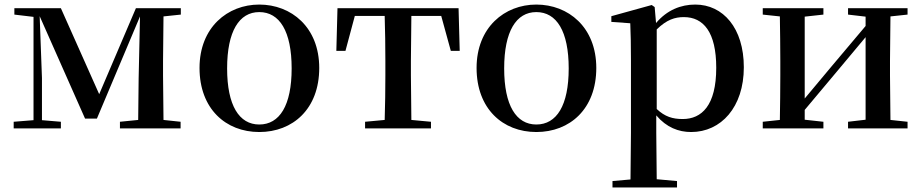

<svg xmlns="http://www.w3.org/2000/svg" viewBox="-20 -563 4041 842"><path d="M127 0H247V-29L164 -36V-221L154 -492L353 -43H405L594 -491L588 -219L586 -37L506 -29V0H772V-29L697 -37L695 -232V-296L697 -491L773 -499V-527H576L415 -150L247 -527H43V-499L127 -489V-36L40 -29V0Z M1117 16C1264 16 1380 -85 1380 -265C1380 -444 1257 -543 1117 -543C978 -543 855 -443 855 -265C855 -86 970 16 1117 16ZM1117 -17C1029 -17 976 -100 976 -263C976 -426 1029 -510 1117 -510C1206 -510 1259 -426 1259 -263C1259 -100 1206 -17 1117 -17Z M1666 0H1870V-29L1784 -37L1782 -232V-296L1784 -493H1915L1957 -340H1996L1991 -527H1460L1455 -340H1495L1536 -493H1667C1669 -437 1670 -351 1670 -296V-232C1670 -177 1669 -94 1667 -37L1581 -29V0Z M2332 16C2479 16 2595 -85 2595 -265C2595 -444 2472 -543 2332 -543C2193 -543 2070 -443 2070 -265C2070 -86 2185 16 2332 16ZM2332 -17C2244 -17 2191 -100 2191 -263C2191 -426 2244 -510 2332 -510C2421 -510 2474 -426 2474 -263C2474 -100 2421 -17 2332 -17Z M3011 16C3142 16 3242 -93 3242 -268C3242 -440 3151 -543 3029 -543C2966 -543 2905 -519 2857 -462L2851 -532L2838 -541L2661 -492V-467L2744 -461C2746 -412 2747 -366 2747 -299V19L2745 224L2666 231V259H2949V231L2860 223L2858 19V-57C2903 -4 2956 16 3011 16ZM2860 -434C2904 -477 2940 -488 2979 -488C3065 -488 3121 -422 3121 -266C3121 -100 3057 -41 2974 -41C2930 -41 2896 -51 2860 -85Z M3699 -499 3776 -490V-449L3626 -271L3509 -131V-490L3591 -499V-527H3325V-499L3400 -491C3401 -435 3402 -351 3402 -296V-232C3402 -177 3401 -93 3400 -37L3325 -29V0H3591V-29L3509 -38V-81L3654 -254L3776 -400V-38L3699 -29V0H3960V-29L3885 -37L3883 -232V-296L3885 -491L3960 -499V-527H3699Z"/></svg>

Font: Noto Serif CJK HK SemiBold
Style: Regular
Weight: 600
Designer: Ryoko NISHIZUKA 西塚涼子 (kana & ideographs); Frank Grießhammer (Latin, Greek & Cyrillic); Wenlong ZHANG 张文龙 (bopomofo); San
Foundry: Adobe
Version: Version 2.001;hotconv 1.1.0;makeotfexe 2.6.0